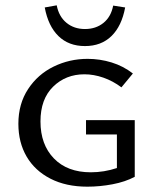

<svg xmlns="http://www.w3.org/2000/svg" viewBox="-20 -695 587 721"><path d="M148 -667 193 -675Q201 -633 229.5 -609.5Q258 -586 299 -586Q340 -586 368.5 -609Q397 -632 405 -674L450 -667Q437 -597 398.5 -559.5Q360 -522 299 -522Q238 -522 199.5 -559.5Q161 -597 148 -667ZM486 -244V-31Q450 -12 402.5 -3Q355 6 308 6Q228 6 169.5 -24Q111 -54 80 -107Q49 -160 49 -230Q49 -305 85.5 -360.5Q122 -416 181.5 -445Q241 -474 309 -474Q355 -474 399 -460.5Q443 -447 479 -419L436 -367Q404 -391 368 -403.5Q332 -416 297 -416Q227 -416 179.5 -369.5Q132 -323 132 -239Q132 -152 182.5 -100Q233 -48 321 -48Q371 -48 419 -64V-190H303V-244Z"/></svg>

Font: Ysabeau SC Medium
Style: Regular
Weight: 500
Designer: Christian Thalmann (Catharsis Fonts)
Version: Version 0.003